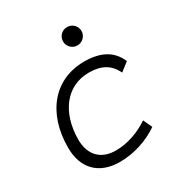

<svg xmlns="http://www.w3.org/2000/svg" viewBox="-172 -849 929 983"><g transform="rotate(-30 293.0 -357.0)"><path d="M266.1 -51.3C178.2 -51.3 127 -104 126 -194.3C126.5 -358.4 212.9 -466.3 343.8 -466.3C415 -466.3 463.4 -441.9 492.2 -380.9L542.5 -419.9C512.2 -492.2 449.7 -527.3 351.1 -527.3C175.3 -527.3 60.1 -392.1 60.1 -186.5C60.1 -63 131.8 9.8 254.9 9.8C339.4 9.8 423.3 -19 486.8 -63L462.4 -115.7C405.8 -76.7 334 -51.3 266.1 -51.3ZM363.8 -615.7C394 -615.7 418.5 -640.1 418.5 -669.9C418.5 -700.2 394 -724.1 363.8 -724.1C334 -724.1 309.6 -700.2 309.6 -669.9C309.6 -640.1 334 -615.7 363.8 -615.7Z"/></g></svg>

Font: Cascadia Code NF Light
Style: Italic
Weight: 300
Italic angle: -10°
Monospace: yes
Designer: Aaron Bell
Foundry: Saja Typeworks
Version: Version 2404.023